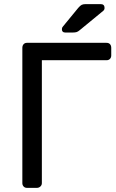

<svg xmlns="http://www.w3.org/2000/svg" viewBox="-20 -907 561 927"><path d="M87.9 -22.9V-675.8Q87.9 -687 94 -693.6Q100.1 -700.2 109.9 -700.2H494.1Q505.4 -700.2 511.2 -693.6Q517.1 -687 517.1 -675.8V-639.2Q517.1 -629.4 511 -622.8Q504.9 -616.2 494.1 -616.2H182.1V-22.9Q182.1 -13.2 175 -6.6Q168 0 158.2 0H109.9Q100.1 0 94 -6.6Q87.9 -13.2 87.9 -22.9ZM278.8 -766.1Q278.8 -773.9 283.7 -778.8L357.9 -869.1Q367.7 -880.4 374.8 -883.8Q381.8 -887.2 395 -887.2H465.8Q484.9 -887.2 484.9 -868.2Q484.9 -861.3 480 -856L364.7 -761.2Q356.9 -754.4 349.9 -752.2Q342.8 -750 332 -750H294.9Q278.8 -750 278.8 -766.1Z"/></svg>

Font: Rubik AZ
Style: Regular
Weight: 400
Designer: Hubert and Fischer
Foundry: Hubert & Fischer
Version: Version 2.000